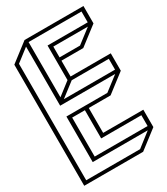

<svg xmlns="http://www.w3.org/2000/svg" viewBox="-176 -780 751 861"><g transform="rotate(-30 200.0 -350.0)"><path d="M0 0V-627L95 -700H400V-610L305 -537H192V-455H400V-365L305 -292H192V-163H400V-73L305 0ZM380 -683H106V-397L172 -448V-627H380ZM86 -73V-309H298L371 -365H86V-671L20 -620V-17H299L371 -73ZM192 -554H298L371 -610H192ZM115 -382H380V-438H188ZM172 -146V-292H106V-90H380V-146Z"/></g></svg>

Font: Imposible
Style: Regular
Weight: 400
Designer: Rodrigo Fuenzalida
Foundry: fragTYPE
Version: Version 1.000